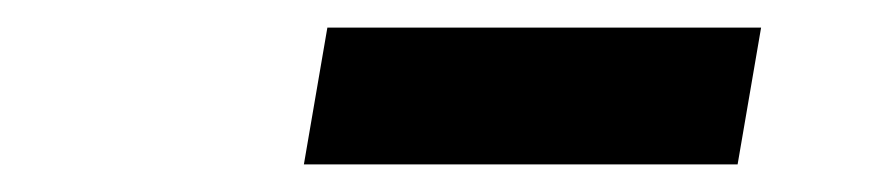

<svg xmlns="http://www.w3.org/2000/svg" viewBox="-20 -686 640 139"><path d="M514 -567 531 -666H217L200 -567Z"/></svg>

Font: Celebes ExtraBold
Style: Italic
Weight: 800
Italic angle: -10°
Designer: Anugrah Pasau
Foundry: Lafontype
Version: Version 1.000